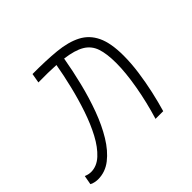

<svg xmlns="http://www.w3.org/2000/svg" viewBox="-136 -685 853 853"><g transform="rotate(-45 291.0 -258.5)"><path d="M405.8 0Q430.2 -80.1 444.1 -159.7Q458 -239.3 458 -298.8Q458 -357.4 445.6 -393.8Q433.1 -430.2 400.6 -449.5Q368.2 -468.8 308.1 -476.6Q296.9 -411.1 280 -342.8Q263.2 -274.4 240 -211.4Q216.8 -148.4 186.5 -98.6Q156.2 -48.8 118.7 -19.5Q81.1 9.8 35.2 9.8Q27.3 9.8 15.9 7.6Q4.4 5.4 -3.9 0.5L3.9 -42.5Q16.6 -37.6 23.9 -36.4Q31.2 -35.2 36.1 -35.2Q72.8 -35.2 103.8 -63.7Q134.8 -92.3 160.2 -139.9Q185.5 -187.5 205.3 -246.1Q225.1 -304.7 239.7 -365.5Q254.4 -426.3 263.7 -480.5Q239.7 -481.9 211.9 -482.4Q184.1 -482.9 152.3 -482.4L160.2 -527.3Q245.1 -527.8 309.3 -521.5Q373.5 -515.1 417 -492.7Q460.4 -470.2 482.4 -424.1Q504.4 -377.9 504.4 -298.8Q504.4 -251.5 497.1 -198.5Q489.7 -145.5 478.3 -94.2Q466.8 -43 454.1 0Z"/></g></svg>

Font: Cascadia Mono ExtraLight
Style: Italic
Weight: 200
Italic angle: -10°
Monospace: yes
Designer: Aaron Bell
Foundry: Saja Typeworks
Version: Version 2404.023; ttfautohint (v1.8.4)